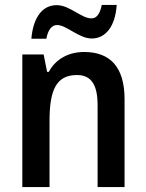

<svg xmlns="http://www.w3.org/2000/svg" viewBox="-20 -763 597 783"><path d="M456 -743H395C388 -708 375 -688 353 -688C311 -688 265 -742 211 -742C147 -742 114 -682 108 -605H169C176 -642 191 -661 213 -661C251 -661 302 -606 354 -606C410 -606 450 -654 456 -743ZM323 -551C262 -551 208 -524 179 -470H172L158 -541H71V0H182V-270C182 -397 210 -457 294 -457C353 -457 378 -416 378 -334V0H488V-358C488 -490 429 -551 323 -551Z"/></svg>

Font: Noto Sans UI SemiCondensed Medium
Style: Regular
Weight: 500
Width: 4
Designer: Monotype Design Team
Foundry: Monotype Imaging Inc.
Version: Version 1.901